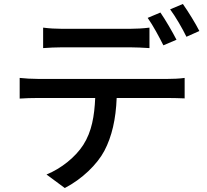

<svg xmlns="http://www.w3.org/2000/svg" viewBox="-20 -880 1040 966"><path d="M197 -741V-638C224 -640 261 -642 295 -642C354 -642 576 -642 632 -642C664 -642 700 -640 732 -638V-741C701 -737 663 -735 632 -735C576 -735 354 -735 294 -735C261 -735 227 -737 197 -741ZM787 -817 723 -790C750 -752 782 -692 802 -652L868 -680C848 -719 812 -781 787 -817ZM900 -860 836 -833C864 -795 897 -738 918 -695L983 -724C965 -760 927 -822 900 -860ZM79 -488V-384C107 -386 140 -387 170 -387H459C455 -297 442 -218 399 -151C360 -90 288 -32 214 -2L306 66C393 21 469 -53 505 -121C543 -193 563 -281 567 -387H825C851 -387 885 -386 909 -385V-488C883 -484 846 -483 825 -483C769 -483 230 -483 170 -483C139 -483 107 -485 79 -488Z"/></svg>

Font: Noto Sans CJK HK Medium
Style: Regular
Weight: 500
Designer: Ryoko NISHIZUKA 西塚涼子 (kana, bopomofo & ideographs); Paul D. Hunt (Latin, Greek & Cyrillic); Sandoll Communications 산돌커뮤니
Foundry: Adobe
Version: Version 2.004;hotconv 1.0.118;makeotfexe 2.5.65603